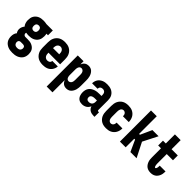

<svg xmlns="http://www.w3.org/2000/svg" viewBox="146 -1860 3209 3209"><g transform="rotate(45 1750.0 -256.0)"><path d="M250 223Q224 223 197.5 219.5Q171 216 147 206.5Q123 197 101.5 180.5Q80 164 66 142Q52 120 46 94.5Q40 69 40 42Q40 14 47.5 -13.5Q55 -41 74 -62Q62 -78 56 -97Q50 -116 50 -136Q50 -162 60 -187Q70 -212 87 -232Q66 -256 57 -287Q48 -318 48 -350Q48 -375 53 -400Q58 -425 70.5 -446.5Q83 -468 102 -484.5Q121 -501 144 -511Q167 -521 192 -524.5Q217 -528 242 -528Q257 -528 273 -526.5Q289 -525 305 -522L311 -520H466V-406L429 -407Q432 -393 433.5 -379Q435 -365 435 -350Q435 -326 430 -301Q425 -276 412.5 -254.5Q400 -233 381 -216.5Q362 -200 339 -190Q316 -180 291 -176.5Q266 -173 242 -173Q226 -173 210 -174.5Q194 -176 179 -179Q177 -175 176 -170.5Q175 -166 175 -161Q175 -153 178 -145.5Q181 -138 186.5 -132Q192 -126 199.5 -123Q207 -120 215 -119H275Q299 -119 322.5 -116Q346 -113 367.5 -104Q389 -95 408 -80.5Q427 -66 439.5 -46Q452 -26 457 -2.5Q462 21 462 44Q462 71 455.5 96.5Q449 122 434.5 143.5Q420 165 398.5 181Q377 197 352.5 206.5Q328 216 302 219.5Q276 223 250 223ZM242 -287Q254 -287 265.5 -291.5Q277 -296 284.5 -305Q292 -314 295 -326Q298 -338 298 -350Q298 -362 295.5 -373Q293 -384 286.5 -393.5Q280 -403 269.5 -408Q259 -413 248 -414H242Q229 -414 217.5 -409.5Q206 -405 198.5 -396Q191 -387 188 -375Q185 -363 185 -350Q185 -338 188 -326Q191 -314 198.5 -305Q206 -296 217.5 -291.5Q229 -287 242 -287ZM250 109Q264 109 278 105.5Q292 102 303 93.5Q314 85 319.5 71.5Q325 58 325 44Q325 34 322 24Q319 14 312 7.5Q305 1 295 -2Q285 -5 275 -5H219Q211 -5 202 -1.5Q193 2 187 9Q181 16 178.5 25Q176 34 176 43Q176 57 181.5 70.5Q187 84 197.5 93Q208 102 222 105.5Q236 109 250 109Z M752 8Q725 8 697.5 3Q670 -2 645.5 -14.5Q621 -27 601.5 -47.5Q582 -68 569.5 -92.5Q557 -117 552.5 -144.5Q548 -172 548 -200V-320Q548 -347 552.5 -374.5Q557 -402 569 -427Q581 -452 600 -472Q619 -492 643.5 -505Q668 -518 695.5 -523Q723 -528 750 -528Q777 -528 804.5 -523Q832 -518 856.5 -505Q881 -492 900 -472Q919 -452 931 -427Q943 -402 947.5 -374.5Q952 -347 952 -320V-206H677V-200Q677 -182 680 -164.5Q683 -147 692.5 -132Q702 -117 718.5 -108Q735 -99 752 -99Q765 -99 777 -102Q789 -105 799 -112Q809 -119 814.5 -130.5Q820 -142 821 -154H950Q949 -130 941 -107.5Q933 -85 919.5 -65.5Q906 -46 887 -31Q868 -16 846 -7.5Q824 1 800 4.5Q776 8 752 8ZM823 -314V-320Q823 -338 820 -355.5Q817 -373 808 -388Q799 -403 783.5 -412Q768 -421 750 -421Q732 -421 716.5 -412Q701 -403 692 -388Q683 -373 680 -355.5Q677 -338 677 -320V-314Z M1056 215V-520H1193V-446Q1200 -463 1211 -479Q1222 -495 1237.5 -506.5Q1253 -518 1271.5 -523Q1290 -528 1309 -528Q1333 -528 1355.5 -520Q1378 -512 1395 -495.5Q1412 -479 1423.5 -458Q1435 -437 1441.5 -414Q1448 -391 1450 -367.5Q1452 -344 1452 -320V-200Q1452 -176 1450 -152.5Q1448 -129 1441.5 -106Q1435 -83 1423.5 -62Q1412 -41 1395 -24.5Q1378 -8 1355.5 0Q1333 8 1309 8Q1290 8 1271.5 3Q1253 -2 1237.5 -13.5Q1222 -25 1211 -41Q1200 -57 1193 -74V215ZM1251 -106Q1267 -106 1281 -115Q1295 -124 1302.5 -138Q1310 -152 1312.5 -168Q1315 -184 1315 -200V-320Q1315 -336 1312.5 -352Q1310 -368 1302.5 -382Q1295 -396 1281 -405Q1267 -414 1251 -414Q1241 -414 1231 -410Q1221 -406 1214 -398Q1207 -390 1203 -380.5Q1199 -371 1196.5 -361Q1194 -351 1193.5 -340.5Q1193 -330 1193 -320V-200Q1193 -190 1193.5 -179.5Q1194 -169 1196.5 -159Q1199 -149 1203 -139.5Q1207 -130 1214 -122Q1221 -114 1231 -110Q1241 -106 1251 -106Z M1681 8Q1661 8 1642.5 4Q1624 0 1608 -10Q1592 -20 1580 -35.5Q1568 -51 1561 -68.5Q1554 -86 1551 -105Q1548 -124 1548 -143Q1548 -170 1554.5 -196.5Q1561 -223 1576.5 -245Q1592 -267 1615 -282Q1638 -297 1663.5 -306Q1689 -315 1715.5 -318Q1742 -321 1769 -321H1815V-346Q1815 -360 1811.5 -374Q1808 -388 1799 -399Q1790 -410 1776.5 -415.5Q1763 -421 1748 -421Q1736 -421 1723.5 -417.5Q1711 -414 1701.5 -405.5Q1692 -397 1687.5 -385Q1683 -373 1683 -360H1554Q1554 -384 1560.5 -407.5Q1567 -431 1580 -451.5Q1593 -472 1612.5 -487Q1632 -502 1654 -511.5Q1676 -521 1700 -524.5Q1724 -528 1748 -528Q1774 -528 1799 -524Q1824 -520 1847 -510Q1870 -500 1889.5 -482.5Q1909 -465 1921.5 -443Q1934 -421 1939 -396Q1944 -371 1944 -346V-117Q1944 -110 1949 -104.5Q1954 -99 1962 -99H1979V8H1962Q1939 8 1916 4Q1893 0 1873 -11Q1853 -22 1838.5 -40.5Q1824 -59 1819 -81Q1810 -61 1796 -43.5Q1782 -26 1763.5 -14.5Q1745 -3 1723.5 2.5Q1702 8 1681 8ZM1734 -99Q1750 -99 1766 -104Q1782 -109 1793.5 -120.5Q1805 -132 1810 -148Q1815 -164 1815 -180V-214H1769Q1759 -214 1749 -213Q1739 -212 1729 -210Q1719 -208 1709 -203.5Q1699 -199 1691.5 -192Q1684 -185 1680.5 -175.5Q1677 -166 1677 -155Q1677 -144 1680.5 -133Q1684 -122 1692 -114Q1700 -106 1711.5 -102.5Q1723 -99 1734 -99Z M2247 8Q2220 8 2193 3Q2166 -2 2142 -15Q2118 -28 2099 -48.5Q2080 -69 2068.5 -93.5Q2057 -118 2052.5 -145.5Q2048 -173 2048 -200V-320Q2048 -347 2052.5 -374.5Q2057 -402 2068.5 -426.5Q2080 -451 2099 -471.5Q2118 -492 2142 -505Q2166 -518 2193 -523Q2220 -528 2247 -528Q2273 -528 2299 -523.5Q2325 -519 2348 -507.5Q2371 -496 2390 -478Q2409 -460 2421.5 -437Q2434 -414 2440 -388.5Q2446 -363 2446 -337V-335H2309V-336Q2309 -350 2306 -364Q2303 -378 2295 -389.5Q2287 -401 2274 -407.5Q2261 -414 2247 -414Q2231 -414 2217.5 -405Q2204 -396 2197 -382Q2190 -368 2187.5 -352Q2185 -336 2185 -320V-200Q2185 -184 2187.5 -168Q2190 -152 2197 -138Q2204 -124 2217.5 -115Q2231 -106 2247 -106Q2261 -106 2274 -112.5Q2287 -119 2295 -130.5Q2303 -142 2306 -156Q2309 -170 2309 -184V-185H2446V-183Q2446 -157 2440 -131.5Q2434 -106 2421.5 -83Q2409 -60 2390 -42Q2371 -24 2348 -12.5Q2325 -1 2299 3.5Q2273 8 2247 8Z M2572 0V-735H2708V-317H2728L2820 -520H2966L2834 -260L2966 0H2820L2746 -162L2728 -203H2708V0Z M3300 8Q3276 8 3251.5 2Q3227 -4 3207 -18.5Q3187 -33 3173 -53.5Q3159 -74 3150.5 -97.5Q3142 -121 3139.5 -145.5Q3137 -170 3137 -195V-406H3070V-520H3137V-735H3273V-520H3420V-406H3273V-195Q3273 -187 3273.5 -178.5Q3274 -170 3274.5 -162Q3275 -154 3276.5 -145.5Q3278 -137 3280.5 -129Q3283 -121 3287.5 -113.5Q3292 -106 3300 -106Q3308 -106 3312.5 -112Q3317 -118 3319.5 -125Q3322 -132 3323.5 -139Q3325 -146 3325.5 -153Q3326 -160 3326.5 -167.5Q3327 -175 3327 -182V-186H3464V-175Q3464 -152 3460 -129Q3456 -106 3447 -85Q3438 -64 3423.5 -45.5Q3409 -27 3389 -14.5Q3369 -2 3346.5 3Q3324 8 3300 8Z"/></g></svg>

Font: Iosevka SS18 Heavy
Style: Regular
Weight: 900
Monospace: yes
Designer: Belleve Invis
Foundry: Belleve Invis
Version: Version 25.1.1; ttfautohint (v1.8.4)